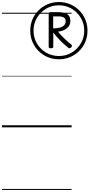

<svg xmlns="http://www.w3.org/2000/svg" viewBox="-20 -1250 879 1885"><path d="M558 -668Q499 -668 448 -689.5Q397 -711 358.5 -749.5Q320 -788 298.5 -839Q277 -890 277 -949Q277 -1008 298.5 -1059Q320 -1110 358.5 -1148.5Q397 -1187 448 -1208.5Q499 -1230 558 -1230Q617 -1230 668 -1208.5Q719 -1187 757.5 -1148.5Q796 -1110 817.5 -1059Q839 -1008 839 -949Q839 -890 817.5 -839Q796 -788 757.5 -749.5Q719 -711 668 -689.5Q617 -668 558 -668ZM558 -700Q627 -700 683.5 -733.5Q740 -767 773.5 -823.5Q807 -880 807 -949Q807 -1018 773.5 -1074.5Q740 -1131 683.5 -1164.5Q627 -1198 558 -1198Q489 -1198 432.5 -1164.5Q376 -1131 342.5 -1074.5Q309 -1018 309 -949Q309 -880 342.5 -823.5Q376 -767 432.5 -733.5Q489 -700 558 -700ZM480 -776Q469 -776 463.5 -779.5Q458 -783 458 -790V-1117Q458 -1131 483 -1131H546Q608 -1131 639.5 -1111.5Q671 -1092 671 -1044Q671 -1002 639 -974Q607 -946 549 -939Q581 -902 611.5 -872Q642 -842 678 -814Q685 -809 686.5 -801.5Q688 -794 679 -785Q664 -769 649 -782Q606 -817 570 -853.5Q534 -890 503 -931V-790Q503 -783 497 -779.5Q491 -776 480 -776ZM502 -971Q563 -972 594 -989.5Q625 -1007 625 -1042Q625 -1067 607 -1078Q589 -1089 555 -1089H502ZM0 605H683V615H0ZM0 -20H683V0H0ZM0 -505H683V-500H0ZM0 -1125H683V-1115H0Z"/></svg>

Font: Playwrite CU Guides
Style: Regular
Weight: 400
Designer: Veronika Burian, José Scaglione
Foundry: TypeTogether
Version: Version 1.003